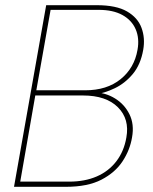

<svg xmlns="http://www.w3.org/2000/svg" viewBox="-20 -720 590 740"><path d="M34 0 158 -700H353Q428 -700 469.5 -676Q511 -652 525.5 -612.5Q540 -573 532 -528Q522 -471 492 -435Q462 -399 422.5 -380Q383 -361 343 -355L344 -364Q387 -363 423.5 -340.5Q460 -318 479 -279.5Q498 -241 489 -191Q481 -142 452.5 -98.5Q424 -55 371 -27.5Q318 0 234 0ZM58 -20H247Q307 -20 353 -40Q399 -60 428.5 -98.5Q458 -137 467 -190Q480 -261 434.5 -306.5Q389 -352 300 -352H116ZM120 -372H308Q392 -372 445 -415Q498 -458 510 -528Q518 -572 503 -607Q488 -642 452 -662Q416 -682 360 -682H175Z"/></svg>

Font: DM Sans 24pt Thin
Style: Italic
Weight: 250
Italic angle: -10°
Designer: Colophon Foundry, Jonny Pinhorn
Foundry: Colophon Foundry
Version: Version 4.004;gftools[0.9.30]